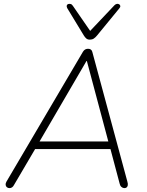

<svg xmlns="http://www.w3.org/2000/svg" viewBox="-20 -962 756 988"><path d="M29 6Q21 6 15.5 1.5Q10 -3 9 -10.5Q8 -18 13 -27L407 -696Q412 -704 418.5 -707.5Q425 -711 433 -711Q442 -711 447.5 -707Q453 -703 455 -695L635 -29Q639 -16 637.5 -8.5Q636 -1 631.5 2.5Q627 6 620 6Q612 6 605 0Q598 -6 596 -16L546 -204L570 -195H134L166 -204L52 -10Q48 -2 42 2Q36 6 29 6ZM425 -648 180 -228 157 -234H559L539 -228L427 -648ZM442 -758Q431 -758 424 -764Q417 -770 411 -780L326 -920Q322 -928 323.5 -933.5Q325 -939 330.5 -941Q336 -943 343 -941.5Q350 -940 355 -932L444 -803L569 -935Q575 -941 581.5 -942Q588 -943 593 -940Q598 -937 599 -931.5Q600 -926 594 -919L480 -780Q471 -769 462.5 -763.5Q454 -758 442 -758Z"/></svg>

Font: Nunito ExtraLight
Style: Italic
Weight: 200
Italic angle: -9°
Designer: Vernon Adams
Foundry: Vernon Adams
Version: Version 3.602